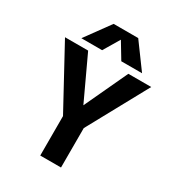

<svg xmlns="http://www.w3.org/2000/svg" viewBox="-223 -1094 1124 1228"><g transform="rotate(30 339.0 -480.0)"><path d="M341.8 -897.5 271.5 -779.3H118.2L251 -961.9H432.6L566.4 -779.3H413.1ZM343.8 -414.1 492.2 -732.4H661.1L418.9 -289.1V2H265.6V-289.1L24.4 -732.4H195.3Z"/></g></svg>

Font: Nasu
Style: Bold
Weight: 700
Designer: Ryoko NISHIZUKA (kana &amp; ideographs); Paul D. Hunt (Latin, Greek &amp; Cyrillic); Wenlong ZHANG (bopomofo); Sandoll C
Version: Version 2014.1215